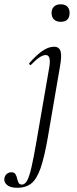

<svg xmlns="http://www.w3.org/2000/svg" viewBox="-105 -617 364 912"><path d="M-22.6 275Q-56.4 275 -71.6 261.6Q-86.8 248.2 -84.4 231.6Q-82.2 216.4 -72.3 208.8Q-62.4 201.2 -51.2 201.2Q-37.6 201.2 -31.9 209.9Q-26.2 218.6 -23.8 230.5Q-21.4 242.4 -16.7 251.1Q-12 259.8 -1.4 259.8Q13.4 259.8 23.9 240.6Q34.4 221.4 44.5 177.6Q54.6 133.8 67.2 60.6L129 -297Q138.8 -355.6 112.4 -355.6Q86.6 -355.6 43.2 -310Q40.2 -306 35.8 -310.5Q31.4 -315 35.2 -318.2Q69.6 -357.2 97.8 -376.1Q126 -395 151.6 -395Q176.4 -395 182.8 -373.3Q189.2 -351.6 179.6 -299.4L121.8 37.8Q105.8 129.4 87.9 181.3Q70 233.2 43.9 254.1Q17.8 275 -22.6 275ZM183.4 -513.4Q163 -513.4 151.5 -524.4Q140 -535.4 140 -556.2Q140 -574.6 151.5 -585.6Q163 -596.6 183.4 -596.6Q203.8 -596.6 214.7 -585.6Q225.6 -574.6 225.6 -556.2Q225.6 -513.4 183.4 -513.4Z"/></svg>

Font: Cormorant Light
Style: Italic
Weight: 300
Italic angle: -10°
Designer: Christian Thalmann (Catharsis Fonts)
Foundry: Catharsis Fonts
Version: Version 4.000